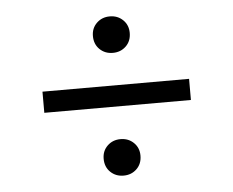

<svg xmlns="http://www.w3.org/2000/svg" viewBox="-41 -610 682 561"><g transform="rotate(-5 300.0 -329.5)"><path d="M300 -456Q277 -456 261.5 -471Q246 -486 246 -510Q246 -533 261.5 -548Q277 -563 300 -563Q323 -563 338.5 -548Q354 -533 354 -510Q354 -486 338.5 -471Q323 -456 300 -456ZM300 -96Q277 -96 261.5 -111Q246 -126 246 -150Q246 -173 261.5 -188Q277 -203 300 -203Q323 -203 338.5 -188Q354 -173 354 -150Q354 -126 338.5 -111Q323 -96 300 -96ZM85 -299V-361H515V-299Z"/></g></svg>

Font: Source Code Pro
Style: Regular
Weight: 400
Monospace: yes
Designer: Paul D. Hunt, Teo Tuominen
Foundry: Adobe Systems Incorporated
Version: Version 2.030;PS 1.000;hotconv 16.6.51;makeotf.lib2.5.65220